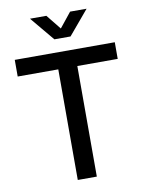

<svg xmlns="http://www.w3.org/2000/svg" viewBox="-100 -1011 819 1081"><g transform="rotate(-10 309.5 -470.5)"><path d="M23.4 -632.3V-727.5H595.2V-632.3H364.3V0H255.4V-632.3ZM241.7 -940.9 309.6 -856.4 377.4 -940.9H471.2V-940.4L355.5 -802.7H263.2L148.4 -940.4V-940.9Z"/></g></svg>

Font: Inter Display Medium
Style: Regular
Weight: 500
Designer: Rasmus Andersson
Foundry: rsms
Version: Version 4.001;git-9221beed3